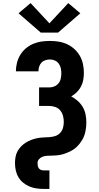

<svg xmlns="http://www.w3.org/2000/svg" viewBox="-20 -1008 640 1243"><path d="M356 -797H244L100 -922L178 -988L300 -857L422 -988L500 -922ZM261 215Q238 215 214.5 211.5Q191 208 169 198.5Q147 189 129 174Q111 159 99 138.5Q87 118 82 94.5Q77 71 77 48Q77 28 80.5 8.5Q84 -11 93 -28Q102 -45 116 -59.5Q130 -74 146.5 -84.5Q163 -95 181.5 -102Q200 -109 219 -113Q238 -117 257.5 -118Q277 -119 296.5 -120Q316 -121 335 -126.5Q354 -132 368 -146Q382 -160 387.5 -179.5Q393 -199 393 -218Q393 -238 388 -257.5Q383 -277 370.5 -292.5Q358 -308 339 -315Q320 -322 300 -322H233V-442H300Q317 -442 333 -449Q349 -456 359.5 -469.5Q370 -483 373.5 -500Q377 -517 377 -534Q377 -534 377 -534Q377 -534 377 -534Q377 -550 373.5 -566.5Q370 -583 360 -596.5Q350 -610 334.5 -616.5Q319 -623 303 -623Q288 -623 273 -618Q258 -613 248 -602Q238 -591 233.5 -576.5Q229 -562 229 -547Q229 -546 229 -546Q229 -546 229 -546H83Q83 -546 83 -546.5Q83 -547 83 -548Q83 -575 90 -602Q97 -629 111.5 -653Q126 -677 147.5 -695Q169 -713 194.5 -724Q220 -735 247.5 -739Q275 -743 303 -743Q331 -743 359.5 -738.5Q388 -734 414 -722Q440 -710 461.5 -690.5Q483 -671 497 -646.5Q511 -622 517 -593.5Q523 -565 523 -537Q523 -514 519 -491Q515 -468 504.5 -448Q494 -428 477.5 -411.5Q461 -395 441 -384Q464 -372 483.5 -354.5Q503 -337 516 -314.5Q529 -292 534 -266.5Q539 -241 539 -215Q539 -200 537.5 -185.5Q536 -171 533 -157Q530 -143 525 -129Q520 -115 512.5 -102.5Q505 -90 496 -78.5Q487 -67 476.5 -57Q466 -47 453.5 -39Q441 -31 428 -25Q415 -19 401 -14Q387 -9 373 -6Q359 -3 344 -2Q329 -1 314.5 -0.5Q300 0 285.5 0.5Q271 1 257 6Q243 11 233 22Q223 33 223 48Q223 56 224.5 65Q226 74 231 81Q236 88 244 91.5Q252 95 261 95H300V215Z"/></svg>

Font: Iosevka SS04 Heavy Extended
Style: Regular
Weight: 900
Width: 7
Monospace: yes
Designer: Belleve Invis
Foundry: Belleve Invis
Version: Version 19.0.0; ttfautohint (v1.8.4)